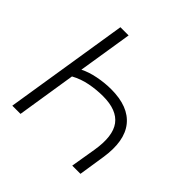

<svg xmlns="http://www.w3.org/2000/svg" viewBox="-180 -866 1026 1026"><g transform="rotate(45 333.0 -352.5)"><path d="M53 0 165 -705H227L178 -397Q215 -416 265.5 -426Q316 -436 365 -436Q496 -436 554.5 -363Q613 -290 591 -149L568 0H506L530 -144Q550 -265 507.5 -322Q465 -379 360 -379Q311 -379 261.5 -369.5Q212 -360 168 -336L115 0Z"/></g></svg>

Font: Nunito Sans Light
Style: Italic
Weight: 300
Italic angle: -9°
Designer: Vernon Adams
Foundry: Vernon Adams
Version: Version 3.006; ttfautohint (v1.8.3)